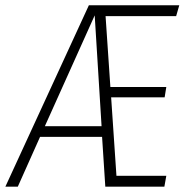

<svg xmlns="http://www.w3.org/2000/svg" viewBox="-49 -704 710 724"><path d="M615.2 -643.1H349.1L367.2 -376H578.1L571.8 -336.9H370.1L390.1 -41H578.1L570.8 0H348.1L335.9 -188H102.1L18.1 0H-28.8L286.1 -684.1H627ZM120.1 -228H334L308.1 -646Z"/></svg>

Font: Fira Sans Compressed ExtraLight
Style: Italic
Weight: 250
Width: 3
Italic angle: -8°
Designer: Carrois Corporate & Edenspiekermann AG
Foundry: Carrois Corporate GbR & Edenspiekermann AG
Version: Version 4.203;PS 004.203;hotconv 1.0.88;makeotf.lib2.5.64775